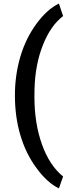

<svg xmlns="http://www.w3.org/2000/svg" viewBox="-20 -816 389 1062"><path d="M62.5 -289.1C62.5 -208.5 72.8 -134.8 92.8 -67.9C112.8 -0.5 142.1 60.1 181.6 113.3C220.7 167 262.2 204.6 305.7 226.1L329.1 160.2C278.8 119.6 240.2 61 212.4 -16.6C184.6 -93.8 170.4 -181.6 170.4 -280.3L170.9 -322.3C173.3 -414.6 189 -496.1 217.8 -567.9C246.1 -639.2 283.2 -692.4 329.1 -727.1L305.7 -796.4C262.2 -774.9 220.7 -737.8 181.6 -684.6C142.6 -631.3 112.8 -570.8 92.8 -503.4C72.8 -435.5 62.5 -364.3 62.5 -289.1Z"/></svg>

Font: Shabnam FD Medium
Style: Regular
Weight: 500
Foundry: DejaVu fonts team - Redesigned by Saber Rastikerdar - Based on Vazir font
Version: Version 5.00;October 20, 2019;FontCreator 12.0.0.2547 64-bit